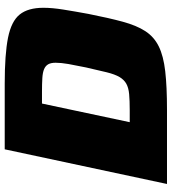

<svg xmlns="http://www.w3.org/2000/svg" viewBox="23 -751 728 814"><g transform="rotate(-90 387.0 -344.0)"><path d="M14 0 161 -688H439Q564 -688 634 -674Q704 -660 732.5 -624.5Q761 -589 761 -524Q761 -487 753.5 -440Q746 -393 735 -333Q718 -247 702 -188Q686 -129 662 -92Q638 -55 597.5 -35Q557 -15 492 -7.5Q427 0 328 0ZM276 -158H326Q368 -158 395 -160.5Q422 -163 439 -172.5Q456 -182 467.5 -201.5Q479 -221 487.5 -255.5Q496 -290 508 -343Q517 -386 522.5 -417.5Q528 -449 528 -472Q528 -492 521.5 -503.5Q515 -515 501 -521Q487 -527 463 -528.5Q439 -530 405 -530H355Z"/></g></svg>

Font: Saira Expanded ExtraBold
Style: Italic
Weight: 800
Width: 7
Italic angle: -12°
Designer: Hector Gatti with collaboration of the Omnibus-Type team
Foundry: Omnibus-Type
Version: Version 1.101